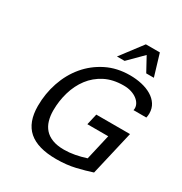

<svg xmlns="http://www.w3.org/2000/svg" viewBox="-219 -1133 1242 1307"><g transform="rotate(30 402.0 -479.0)"><path d="M121 -240Q121 -337 151.5 -426.5Q182 -516 239 -584Q296 -652 377.5 -693Q459 -734 561 -734Q610 -734 654 -724Q698 -714 731.5 -694Q765 -674 784.5 -644Q804 -614 804 -574Q804 -557 800 -540H699Q700 -544 700.5 -547.5Q701 -551 701 -556Q701 -573 691.5 -590Q682 -607 663.5 -621Q645 -635 618.5 -643.5Q592 -652 558 -652Q474 -652 412 -620Q350 -588 309 -534Q268 -480 247.5 -410Q227 -340 227 -265Q227 -223 237.5 -187Q248 -151 271 -125Q294 -99 331.5 -84.5Q369 -70 423 -70Q464 -70 507 -78Q550 -86 593 -100L639 -300H475L495 -387H760L679 -38Q625 -20 557.5 -4Q490 12 409 12Q263 12 192 -50Q121 -112 121 -240ZM649 -800 589 -910 479 -800H419L548 -970H658L709 -800Z"/></g></svg>

Font: Perun
Style: Italic
Weight: 400
Italic angle: -12°
Foundry: Copyright (c) Stefan Peev, Context Ltd, 2016
Version: Version 1.027